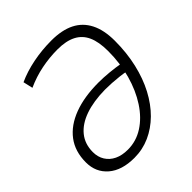

<svg xmlns="http://www.w3.org/2000/svg" viewBox="-198 -838 975 975"><g transform="rotate(-45 289.5 -350.0)"><path d="M206 10Q116 10 65.5 -33.5Q15 -77 15 -148Q15 -227 55.5 -280.5Q96 -334 170.5 -362Q245 -390 348 -390Q365 -390 384.5 -389Q404 -388 424 -386Q444 -384 462.5 -381.5Q481 -379 497 -376L494 -327Q471 -332 445 -335Q419 -338 394 -339.5Q369 -341 345 -341Q262 -340 202 -319Q142 -298 109.5 -258Q77 -218 77 -160Q77 -125 93.5 -98.5Q110 -72 140 -57.5Q170 -43 212 -43Q272 -43 323.5 -76Q375 -109 413.5 -168Q452 -227 473.5 -304Q495 -381 495 -468Q495 -534 476.5 -575Q458 -616 419 -636Q380 -656 319 -656Q261 -656 203.5 -644.5Q146 -633 91 -608L79 -660Q131 -684 195.5 -697Q260 -710 329 -710Q404 -710 454 -685Q504 -660 530 -609Q556 -558 556 -481Q556 -395 538.5 -319.5Q521 -244 489 -183.5Q457 -123 413.5 -80Q370 -37 317.5 -13.5Q265 10 206 10Z"/></g></svg>

Font: Georama Light
Style: Italic
Weight: 300
Italic angle: -9°
Designer: Jean-Baptiste Levee
Foundry: Production Type
Version: Version 1.001